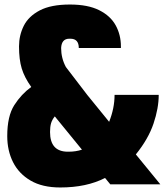

<svg xmlns="http://www.w3.org/2000/svg" viewBox="-20 -814 740 848"><path d="M366 -394 462 -276Q486 -336 486 -395H681Q681 -336 658 -268Q635 -200 580 -132L688 0H467L444 -28Q362 14 246 14Q167 14 115 -16.5Q63 -47 37.5 -98Q12 -149 12 -213Q12 -301 43 -349.5Q74 -398 118 -430Q88 -472 76 -511.5Q64 -551 64 -609Q64 -658 85 -700Q106 -742 155.5 -768Q205 -794 289 -794Q368 -794 418 -769Q468 -744 491 -702Q514 -660 514 -609V-602H328Q328 -643 291 -643H286Q252 -643 250 -602Q250 -557 271 -518ZM283 -144Q315 -144 342 -153L222 -300Q210 -285 205.5 -269.5Q201 -254 201 -231Q201 -145 278 -144Z"/></svg>

Font: Tanohe Sans ExtraBold
Style: Regular
Weight: 800
Designer: Village Type and Design LLC & Cristiano Sobral
Foundry: Cooper Hewitt Smithsonian Design Museum
Version: Version 1.00;September 29, 2021;FontCreator 13.0.0.2655 64-b